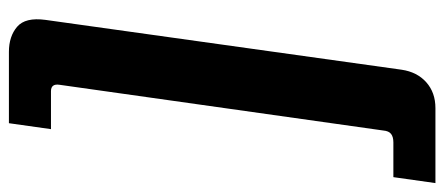

<svg xmlns="http://www.w3.org/2000/svg" viewBox="-296 -512 973 420"><g transform="rotate(90 190.0 -301.5)"><path d="M380 -768 367 -676H291Q279 -676 272.5 -671Q266 -666 265 -654L165 54Q162 73 179 73H262L249 165H93Q59 165 38 147Q17 129 23 85L132 -694Q137 -728 159.5 -748Q182 -768 216 -768Z"/></g></svg>

Font: Exo 2
Style: Bold Italic
Weight: 700
Italic angle: -8°
Designer: Natanael Gama
Foundry: Natanael Gama
Version: Version 2.010